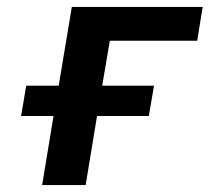

<svg xmlns="http://www.w3.org/2000/svg" viewBox="-20 -536 640 556"><path d="M135 -200H41L56 -288H150L188 -516H567L551 -418H298L276 -288H426L411 -200H261L228 0H102Z"/></svg>

Font: IBM Plex Mono SemiBold
Style: Italic
Weight: 600
Italic angle: -9°
Monospace: yes
Designer: Mike Abbink, Paul van der Laan, Pieter van Rosmalen
Foundry: Bold Monday
Version: Version 2.3